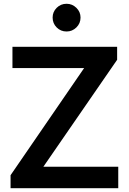

<svg xmlns="http://www.w3.org/2000/svg" viewBox="-20 -998 685 1018"><path d="M333 -831Q302 -831 280.5 -852.5Q259 -874 259 -905Q259 -935 280.5 -956.5Q302 -978 333 -978Q363 -978 385 -956.5Q407 -935 407 -905Q407 -874 385 -852.5Q363 -831 333 -831ZM607 -114V0H36V-69L426 -637H46V-750H601V-681L210 -114Z"/></svg>

Font: Oakes Grotesk
Style: Bold
Weight: 600
Designer: Samuel Oakes
Foundry: Samuel Oakes
Version: Version 1.000;PS 001.000;hotconv 1.0.88;makeotf.lib2.5.64775